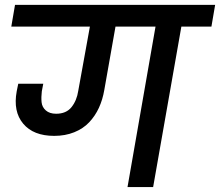

<svg xmlns="http://www.w3.org/2000/svg" viewBox="-20 -760 894 780"><path d="M498 0 611.8 -651.9H449.2L403.8 -395Q397 -355 381.8 -322Q366.7 -289.1 342.3 -263.2Q317.9 -237.3 281.5 -222.7Q245.1 -208 200.2 -208Q115.7 -208 74.2 -257.6Q32.7 -307.1 47.9 -389.2Q48.8 -394 51 -404.5Q53.2 -415 54.2 -419.9H155.8L149.9 -389.2Q147 -365.2 148.9 -345Q150.9 -324.7 166.3 -311.3Q181.6 -297.9 208 -297.9Q249 -297.9 270.5 -324.7Q292 -351.6 297.9 -391.1L345.2 -651.9H25.9L41 -740.2H854L838.9 -651.9H716.8L602.1 0Z"/></svg>

Font: SVN-Poppins Medium
Style: Italic
Weight: 500
Italic angle: -10°
Designer: Ninad Kale (Devanagari), Jonny Pinhorn (Latin)
Foundry: Indian Type Foundry
Version: Version 3.002 2017